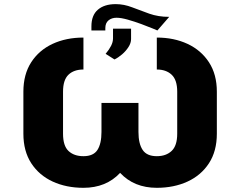

<svg xmlns="http://www.w3.org/2000/svg" viewBox="-20 -892 1154 922"><path d="M380.7 -711.6V-558.2Q334.9 -558.2 308.8 -533.2Q282.7 -508.2 282.7 -451.7V-250Q282.7 -191.4 309.3 -166.7Q335.9 -142 380.7 -142Q428.6 -142 448 -172.1Q467.3 -202.1 467.3 -258.5V-397.7H644.9V-258.5Q644.9 -202.1 665 -172.1Q685 -142 733 -142Q777.7 -142 804.3 -167.3Q831 -192.5 831 -250V-451.7Q831 -508.2 804.3 -533.2Q777.7 -558.2 733 -558.2V-711.6Q815.3 -711.6 880.5 -681.3Q945.7 -650.9 983.5 -592.9Q1021.3 -534.8 1021.3 -451.7V-250Q1021.3 -166.2 983.5 -108.1Q945.7 -50.1 880.5 -20.1Q815.3 9.9 733 9.9Q623.9 9.9 556.8 -61.8Q489.7 9.9 380.7 9.9Q298.3 9.9 233.1 -20.1Q168 -50.1 130.1 -108.1Q92.3 -166.2 92.3 -250V-451.7Q92.3 -534.8 129.8 -592.9Q167.3 -650.9 232.4 -681.3Q297.6 -711.6 380.7 -711.6ZM791.2 -811.1H792.6L735.8 -745.7Q735.8 -745.7 713.8 -755Q691.8 -764.2 659.1 -776.3Q626.4 -788.4 593.8 -797.6Q561.1 -806.8 539.8 -806.8Q516.3 -806.8 501.1 -794.2Q485.8 -781.6 485.8 -757.1V-745.7H419V-765.6Q419 -818.9 450.1 -845.5Q481.2 -872.2 535.5 -872.2Q575.3 -872.2 614.5 -856.9Q653.8 -841.6 696.9 -826.3Q740.1 -811.1 791.2 -811.1ZM529.8 -606.5 487.2 -633.5Q504.3 -653.8 513.5 -672.1Q522.7 -690.3 522.7 -707.4V-754.3H609.4V-704.5Q609.4 -685.4 596.9 -666Q584.5 -646.7 566.1 -630.9Q547.6 -615.1 529.8 -606.5Z"/></svg>

Font: Inter UI Black
Style: Regular
Weight: 900
Designer: Rasmus Andersson
Foundry: rsms
Version: 3.2;8d6f07862